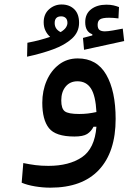

<svg xmlns="http://www.w3.org/2000/svg" viewBox="-20 -615 626 869"><path d="M208 234.4Q173.3 234.4 138.4 228.5Q103.5 222.7 78.1 211.9L85.4 123Q114.3 128.9 140.4 132.3Q166.5 135.7 199.2 135.7Q292.5 135.7 350.6 96.7Q408.7 57.6 416.5 -41.5H403.3Q392.6 -20 374.3 -8.5Q356 2.9 316.9 2.9Q231.4 2.9 201.4 -35.2Q171.4 -73.2 171.4 -149.9Q171.4 -204.1 191.2 -249.8Q210.9 -295.4 247.1 -323Q283.2 -350.6 332 -350.6Q418.5 -350.6 460.9 -276.9Q503.4 -203.1 503.4 -76.7Q503.4 72.8 428 153.6Q352.5 234.4 208 234.4ZM102.5 -358.4 104 -421.4Q136.7 -427.7 162.1 -434.6Q187.5 -441.4 207 -448.2Q193.8 -459.5 185.8 -476.1Q177.7 -492.7 177.7 -514.2Q177.7 -551.3 202.1 -573Q226.6 -594.7 258.8 -594.7Q293.9 -594.7 315.9 -573.5Q337.9 -552.2 337.9 -511.7Q337.9 -469.7 305.7 -440.4Q273.4 -411.1 220 -391.6Q166.5 -372.1 102.5 -358.4ZM360.4 -389.6 355.5 -443.4 397.9 -454.6V-460Q365.7 -471.2 365.7 -514.6Q365.7 -552.7 392.6 -573.2Q419.4 -593.8 461.4 -593.8Q480.5 -593.8 493.9 -590.6Q507.3 -587.4 518.6 -583L516.1 -531.7Q491.7 -534.7 473.6 -534.7Q444.3 -534.7 433.1 -527.6Q421.9 -520.5 421.9 -502.9Q421.9 -485.8 430.2 -479.5Q438.5 -473.1 454.6 -473.1Q467.3 -473.1 491.5 -477.3Q515.6 -481.4 535.6 -485.4L542 -429.2ZM416.5 -107.9Q412.6 -182.1 391.6 -214.6Q370.6 -247.1 330.6 -247.1Q296.9 -247.1 277.1 -223.1Q257.3 -199.2 257.3 -160.2Q257.3 -123.5 273.2 -111.3Q289.1 -99.1 338.4 -99.1Q359.4 -99.1 377.7 -101.3Q396 -103.5 416.5 -107.9ZM254.4 -469.7Q272 -480.5 278.6 -491Q285.2 -501.5 285.2 -511.2Q285.2 -526.4 277.3 -533.7Q269.5 -541 256.8 -541Q227.5 -541 227.5 -510.7Q227.5 -482.9 254.4 -469.7Z"/></svg>

Font: Cascadia Code NF
Style: Regular
Weight: 400
Monospace: yes
Designer: Aaron Bell
Foundry: Saja Typeworks
Version: Version 2404.023; ttfautohint (v1.8.4)